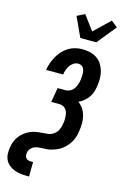

<svg xmlns="http://www.w3.org/2000/svg" viewBox="-182 -1060 853 1345"><g transform="rotate(15 245.0 -387.5)"><path d="M271 -815 205 -958 261 -986 339 -881 453 -990 499 -953 387 -815ZM159 215Q135 215 112 212Q89 209 68 201Q47 193 29.5 179Q12 165 2 145.5Q-8 126 -9.5 102.5Q-11 79 -7 55Q-4 33 3.5 12Q11 -9 25 -28Q39 -47 57.5 -61.5Q76 -76 97 -85.5Q118 -95 140 -99Q162 -103 183.5 -104Q205 -105 227.5 -108Q250 -111 269 -125Q288 -139 297.5 -160Q307 -181 310 -203Q313 -217 313.5 -231Q314 -245 313 -259Q312 -273 308 -286Q304 -299 296 -309Q288 -319 275 -324.5Q262 -330 248 -330H190L208 -435H266Q283 -435 299 -443.5Q315 -452 325 -466.5Q335 -481 340.5 -497.5Q346 -514 349 -531Q350 -542 351 -553.5Q352 -565 352 -576.5Q352 -588 349.5 -598.5Q347 -609 341.5 -618.5Q336 -628 326 -633Q316 -638 304 -638Q287 -638 271 -628Q255 -618 245 -603Q235 -588 229 -571Q223 -554 221 -537H97Q101 -562 109.5 -587Q118 -612 131 -635.5Q144 -659 162.5 -680Q181 -701 204.5 -715.5Q228 -730 253.5 -736.5Q279 -743 305 -743Q333 -743 360.5 -737Q388 -731 410.5 -716Q433 -701 447.5 -678.5Q462 -656 469.5 -629.5Q477 -603 477 -574.5Q477 -546 472 -517Q469 -496 462 -475Q455 -454 442 -436Q429 -418 411 -403.5Q393 -389 373 -380Q394 -365 409 -342.5Q424 -320 430.5 -294Q437 -268 437 -240Q437 -212 432 -183Q430 -169 426.5 -154Q423 -139 417 -124.5Q411 -110 402.5 -96.5Q394 -83 383.5 -71Q373 -59 360.5 -48.5Q348 -38 334 -30Q320 -22 305.5 -16.5Q291 -11 276 -7Q261 -3 246 -2Q231 -1 216 -0.5Q201 0 186 1.5Q171 3 156.5 9Q142 15 131 27.5Q120 40 118 55Q116 66 116.5 76.5Q117 87 123 95Q129 103 139 106.5Q149 110 160 110H176L175 215Z"/></g></svg>

Font: Iosevka SS18 Extrabold
Style: Italic
Weight: 800
Italic angle: -9°
Monospace: yes
Designer: Belleve Invis
Foundry: Belleve Invis
Version: Version 25.1.1; ttfautohint (v1.8.4)